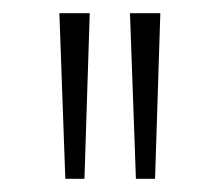

<svg xmlns="http://www.w3.org/2000/svg" viewBox="-20 -761 333 291"><path d="M79 -490 70 -741H116L108 -490ZM186 -490 177 -741H223L215 -490Z"/></svg>

Font: Ojuju ExtraLight
Style: Regular
Weight: 400
Version: Version 1.000